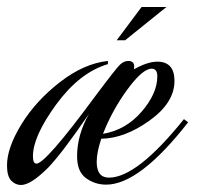

<svg xmlns="http://www.w3.org/2000/svg" viewBox="-120 -527 593 548"><path d="M191 -20Q271 -20 405 -187L417 -178Q278 0 183 0Q151 0 125.5 -18.5Q100 -37 100 -81Q100 -142 134 -202Q58 -91 18 -49Q-32 1 -60 1Q-76 1 -88 -11.5Q-100 -24 -100 -55Q-100 -105 -59 -172Q-18 -239 51 -292.5Q120 -346 188 -353V-344Q107 -320 40.5 -229Q-26 -138 -26 -81Q-26 -60 -16 -60Q10 -60 150 -250Q212 -333 223 -343Q234 -353 246 -353Q263 -353 263 -337Q263 -332 262 -329Q301 -351 329 -351Q378 -351 378 -296Q378 -234 307 -183Q236 -132 169 -131Q156 -92 156 -65Q156 -20 191 -20ZM313 -331Q287 -331 243.5 -271.5Q200 -212 174 -145Q239 -156 284 -208Q329 -260 329 -309Q329 -331 313 -331ZM355 -507 237 -412H213L284 -507Z"/></svg>

Font: Dynalight
Style: Regular
Weight: 400
Designer: Astigmatic (AOETI)
Foundry: Astigmatic (AOETI)
Version: Version 1.000